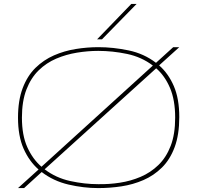

<svg xmlns="http://www.w3.org/2000/svg" viewBox="-20 -951 1010 981"><path d="M103 10H72L177 -85Q129 -127 100.5 -191.5Q72 -256 72 -350Q72 -438 96 -501Q120 -564 161.5 -604.5Q203 -645 255.5 -668Q308 -691 366.5 -700.5Q425 -710 483 -710Q558 -710 637 -693.5Q716 -677 777 -630L865 -710H896L793 -617Q840 -576 868 -511.5Q896 -447 896 -353Q896 -263 872.5 -199.5Q849 -136 807.5 -95Q766 -54 713 -31Q660 -8 601 1Q542 10 482 10Q407 10 330 -8Q253 -26 193 -72ZM92 -350Q92 -260 119.5 -199Q147 -138 192 -99L761 -616Q703 -660 629 -675.5Q555 -691 482 -691Q429 -691 373.5 -682Q318 -673 267.5 -651.5Q217 -630 177.5 -591.5Q138 -553 115 -493.5Q92 -434 92 -350ZM482 -10Q537 -9 592.5 -17.5Q648 -26 698.5 -47.5Q749 -69 789 -107.5Q829 -146 852 -205.5Q875 -265 875 -350Q875 -440 848.5 -502Q822 -564 778 -602L208 -86Q266 -42 339 -26Q412 -10 482 -10ZM476 -750 651 -931H678L501 -750Z"/></svg>

Font: Georama Extended Thin
Style: Regular
Weight: 100
Width: 7
Designer: Jean-Baptiste Levee
Foundry: Production Type
Version: Version 1.000